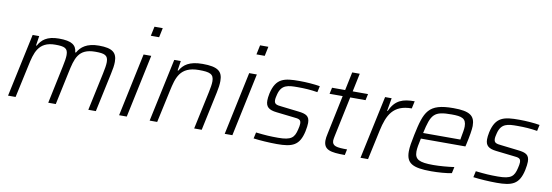

<svg xmlns="http://www.w3.org/2000/svg" viewBox="-56 -1132 4394 1529"><g transform="rotate(10 2141.0 -367.5)"><path d="M149 -510 40 0H101L158 -263C180 -366 202 -465 340 -465C415 -465 443 -455 443 -399C443 -377 438 -345 429 -304L365 0H426L482 -263C507 -381 526 -465 664 -465C739 -465 768 -455 768 -399C768 -377 763 -345 754 -304L689 0H750L817 -313C826 -352 831 -386 831 -412C831 -486 795 -518 685 -518C586 -518 539 -479 513 -432H507C502 -491 464 -518 361 -518C263 -518 221 -479 196 -432H190L202 -510Z M1093 -743 1077 -667H1144L1160 -743ZM1046 -510 938 0H1000L1108 -510Z M1294 -510 1185 0H1246L1303 -263C1326 -367 1347 -465 1502 -465C1590 -465 1623 -454 1623 -394C1623 -372 1618 -341 1610 -304L1545 0H1606L1673 -314C1681 -350 1685 -382 1685 -408C1685 -485 1648 -518 1523 -518C1414 -518 1369 -481 1341 -432H1335L1347 -510Z M1947 -743 1931 -667H1998L2014 -743ZM1900 -510 1792 0H1854L1962 -510Z M2215 8C2339 8 2396 -13 2422 -131C2428 -160 2431 -183 2431 -200C2431 -256 2402 -270 2339 -277L2202 -293C2159 -297 2140 -302 2140 -335C2140 -349 2144 -364 2148 -381C2169 -464 2223 -467 2300 -467C2360 -467 2405 -464 2461 -455L2472 -505C2428 -513 2359 -518 2306 -518C2184 -518 2116 -507 2087 -378C2082 -355 2080 -334 2080 -320C2080 -271 2104 -248 2169 -241L2309 -225C2351 -221 2370 -218 2370 -184C2370 -172 2367 -156 2362 -136C2346 -69 2324 -43 2216 -43C2151 -43 2117 -45 2036 -54L2025 -4C2076 3 2155 8 2215 8Z M2763 0 2773 -47C2688 -47 2652 -53 2652 -98C2652 -106 2656 -126 2658 -136L2726 -459H2850L2861 -510H2737L2768 -658H2707L2676 -510H2570L2559 -459H2665L2599 -144C2594 -122 2591 -103 2591 -88C2591 -12 2646 0 2763 0Z M2999 -510 2890 0H2951L3003 -241C3031 -368 3073 -458 3224 -458L3237 -518C3144 -518 3080 -499 3039 -405H3034L3052 -510Z M3462 8C3519 8 3589 3 3628 -6L3639 -57C3592 -50 3521 -44 3470 -44C3357 -44 3320 -62 3320 -127C3320 -153 3327 -189 3337 -234H3697L3702 -255C3716 -316 3726 -378 3726 -404C3726 -487 3684 -518 3551 -518C3346 -518 3321 -448 3280 -254C3268 -197 3260 -152 3260 -117C3260 -22 3310 8 3462 8ZM3648 -281H3347C3381 -439 3403 -466 3545 -466C3627 -466 3664 -455 3664 -389C3664 -367 3658 -337 3651 -299Z M3992 8C4116 8 4173 -13 4199 -131C4205 -160 4208 -183 4208 -200C4208 -256 4179 -270 4116 -277L3979 -293C3936 -297 3917 -302 3917 -335C3917 -349 3921 -364 3925 -381C3946 -464 4000 -467 4077 -467C4137 -467 4182 -464 4238 -455L4249 -505C4205 -513 4136 -518 4083 -518C3961 -518 3893 -507 3864 -378C3859 -355 3857 -334 3857 -320C3857 -271 3881 -248 3946 -241L4086 -225C4128 -221 4147 -218 4147 -184C4147 -172 4144 -156 4139 -136C4123 -69 4101 -43 3993 -43C3928 -43 3894 -45 3813 -54L3802 -4C3853 3 3932 8 3992 8Z"/></g></svg>

Font: Saira UNSAM Light Italic
Style: Regular
Weight: 300
Italic angle: -12°
Designer: Hector Gatti with collaboration of the Omnibus-Type team
Foundry: Omnibus-Type
Version: Version 0.072;PS 000.072;hotconv 1.0.88;makeotf.lib2.5.64775